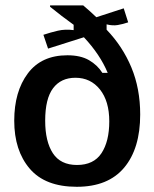

<svg xmlns="http://www.w3.org/2000/svg" viewBox="-20 -687 578 719"><path d="M267.5 12.5Q149.2 12.5 91.3 -55.4Q33.3 -123.3 33.3 -235Q33.3 -344.2 84.2 -412.1Q135 -480 232.5 -480Q281.7 -480 313.3 -461.7Q345 -443.3 363.3 -414.2H383.3Q355 -482.5 294.2 -547.5L160 -505L142.5 -556.7Q170 -565.8 197.1 -572.1Q224.2 -578.3 255.8 -574.2V-594.2Q232.5 -610.8 210.8 -627.5Q189.2 -644.2 167.5 -661.7V-666.7H291.7Q318.3 -644.2 340.8 -622.5L443.3 -655.8L460 -603.3Q440.8 -596.7 421.2 -593.3Q401.7 -590 379.2 -595.8V-575.8Q439.2 -513.3 472.1 -434.2Q505 -355 505 -258.3Q505 -130.8 445 -59.2Q385 12.5 267.5 12.5ZM268.3 -69.2Q330.8 -69.2 360 -113.3Q389.2 -157.5 389.2 -232.5Q389.2 -308.3 354.2 -352.1Q319.2 -395.8 262.5 -395.8Q208.3 -395.8 178.8 -356.7Q149.2 -317.5 149.2 -235Q149.2 -157.5 177.9 -113.3Q206.7 -69.2 268.3 -69.2Z"/></svg>

Font: Familjen Grotesk GF Medium
Style: Regular
Weight: 500
Designer: Anders Wikstroem, Jonas Baeckman, Matilda Gysing, Kristian Moeller
Foundry: Familjen STHLM AB
Version: Version 2.000; Beta; Release 4; Build 6